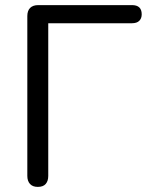

<svg xmlns="http://www.w3.org/2000/svg" viewBox="-20 -725 582 752"><path d="M128 7Q108 7 97.5 -4.5Q87 -16 87 -36V-662Q87 -683 98 -694Q109 -705 130 -705H497Q516 -705 525.5 -696Q535 -687 535 -669Q535 -653 525.5 -643.5Q516 -634 497 -634H169V-36Q169 -16 159 -4.5Q149 7 128 7Z"/></svg>

Font: Nunito
Style: Regular
Weight: 400
Designer: Vernon Adams
Foundry: Vernon Adams
Version: Version 3.602